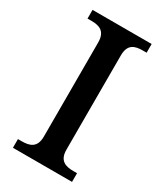

<svg xmlns="http://www.w3.org/2000/svg" viewBox="-181 -787 737 861"><g transform="rotate(30 188.0 -357.0)"><path d="M35 0H341V-45H322C281 -45 247 -56 247 -113V-600C247 -659 280 -669 322 -669H341V-714H35V-669H55C95 -669 130 -659 130 -600V-113C130 -55 95 -45 55 -45H35Z"/></g></svg>

Font: Noto Serif Malayalam Medium
Style: Regular
Weight: 500
Designer: Indian type Foundry, Jelle Bosma, Monotype Design Team
Foundry: Monotype Imaging Inc.
Version: Version 2.104